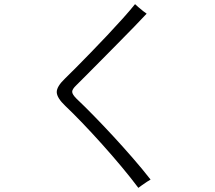

<svg xmlns="http://www.w3.org/2000/svg" viewBox="-20 -843 1040 927"><path d="M648 64Q612 16 566.5 -38.5Q521 -93 472.5 -147Q424 -201 378 -249Q332 -297 295 -332Q255 -370 254 -397.5Q253 -425 295 -465Q315 -484 347.5 -517Q380 -550 419 -590Q458 -630 498 -672.5Q538 -715 573 -754Q608 -793 632 -823Q636 -819 647.5 -809Q659 -799 671 -789.5Q683 -780 688 -777Q664 -751 628 -714Q592 -677 551 -635.5Q510 -594 470 -553.5Q430 -513 398 -481Q366 -449 348 -431Q328 -412 328.5 -399.5Q329 -387 349 -367Q387 -331 432.5 -284.5Q478 -238 526.5 -185.5Q575 -133 621.5 -79.5Q668 -26 707 24Q701 27 689 35Q677 43 665 51.5Q653 60 648 64Z"/></svg>

Font: Zen Kaku Gothic Antique
Style: Regular
Weight: 400
Designer: Yoshimichi Ohira
Foundry: Positype
Version: Version 1.001